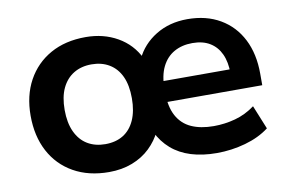

<svg xmlns="http://www.w3.org/2000/svg" viewBox="-61 -610 1093 723"><g transform="rotate(-10 486.0 -248.0)"><path d="M303 10Q225 10 167.5 -22.5Q110 -55 79 -113.5Q48 -172 48 -250Q48 -327 79.5 -384.5Q111 -442 168 -474Q225 -506 303 -506Q371 -506 424.5 -475.5Q478 -445 505 -389H494Q519 -442 571 -474Q623 -506 692 -506Q764 -506 817 -475Q870 -444 898.5 -388Q927 -332 927 -256V-212H541V-292H833L817 -276Q817 -320 803 -350.5Q789 -381 762 -397.5Q735 -414 695 -414Q655 -414 625 -397Q595 -380 578.5 -346.5Q562 -313 562 -263V-250Q562 -194 581 -159Q600 -124 635.5 -108Q671 -92 721 -92Q763 -92 803.5 -103Q844 -114 879 -140L916 -49Q878 -20 824.5 -5Q771 10 715 10Q660 10 616.5 -3.5Q573 -17 542 -44Q511 -71 492 -110H505Q489 -76 460.5 -48.5Q432 -21 392 -5.5Q352 10 303 10ZM307 -96Q347 -96 375.5 -113.5Q404 -131 419.5 -165.5Q435 -200 435 -249Q435 -299 419.5 -332.5Q404 -366 375 -383.5Q346 -401 307 -401Q268 -401 239 -383.5Q210 -366 194 -332.5Q178 -299 178 -249Q178 -200 194 -165.5Q210 -131 239 -113.5Q268 -96 307 -96Z"/></g></svg>

Font: Nunito Sans 9pt
Style: Bold
Weight: 700
Version: Version 3.101;gftools[0.9.27]